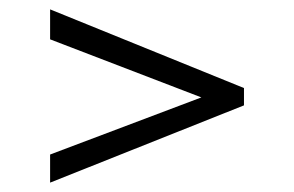

<svg xmlns="http://www.w3.org/2000/svg" viewBox="-20 -496 628 410"><path d="M501 -271 87 -106V-166L410 -288L87 -412V-476L501 -308Z"/></svg>

Font: Inria Sans Light
Style: Regular
Weight: 300
Designer: Black Foundry Team
Foundry: Black Foundry
Version: Version 1.2; ttfautohint (v1.8.3)